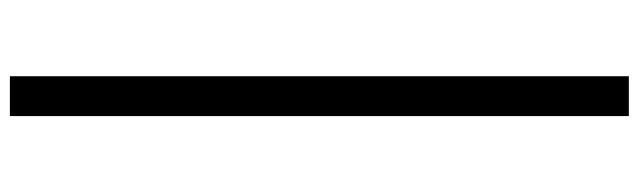

<svg xmlns="http://www.w3.org/2000/svg" viewBox="-452 -550 1236 371"><g transform="rotate(90 165.5 -364.0)"><path d="M203.8 -961.6H126.8V234.4H203.8Z"/></g></svg>

Font: Margiela Sans Text
Style: Regular
Weight: 400
Designer: Stefan Endress, Andreas Faust
Version: Version 1.100;FEAKit 1.0